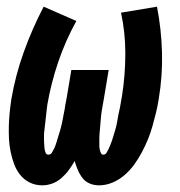

<svg xmlns="http://www.w3.org/2000/svg" viewBox="-20 -548 540 576"><path d="M277 8Q262 8 249 2.5Q236 -3 227.5 -14Q219 -25 213.5 -38Q208 -51 204 -65Q196 -51 186.5 -38Q177 -25 164.5 -14Q152 -3 137 2.5Q122 8 107 8Q86 8 69 -0.5Q52 -9 40.5 -23.5Q29 -38 22.5 -55.5Q16 -73 12 -92Q8 -111 7 -130.5Q6 -150 6.5 -170Q7 -190 9 -210Q11 -230 14 -250Q26 -321 51 -391Q76 -461 111 -528L209 -485Q176 -425 154.5 -361.5Q133 -298 122 -234Q121 -228 120.5 -221.5Q120 -215 119 -208.5Q118 -202 117.5 -195Q117 -188 116 -181.5Q115 -175 114.5 -168.5Q114 -162 113 -155.5Q112 -149 112 -142.5Q112 -136 112 -129.5Q112 -123 112.5 -116.5Q113 -110 113.5 -103.5Q114 -97 116.5 -90.5Q119 -84 125 -84Q132 -84 136 -90.5Q140 -97 143 -103.5Q146 -110 148 -116.5Q150 -123 152 -129.5Q154 -136 156 -142.5Q158 -149 160 -155.5Q162 -162 163.5 -168.5Q165 -175 166.5 -181.5Q168 -188 169 -194.5Q170 -201 171.5 -207.5Q173 -214 174 -220.5Q175 -227 176 -233.5Q177 -240 178.5 -246.5Q180 -253 181 -260L194 -338H306L293 -260Q292 -254 291 -248.5Q290 -243 289 -237Q288 -231 287 -225.5Q286 -220 285 -214Q284 -208 283.5 -202.5Q283 -197 282.5 -191.5Q282 -186 281.5 -180Q281 -174 280.5 -168.5Q280 -163 279.5 -157Q279 -151 278.5 -145.5Q278 -140 278 -134.5Q278 -129 278 -123Q278 -117 278 -111.5Q278 -106 279 -100.5Q280 -95 282.5 -89.5Q285 -84 290 -84Q296 -84 299.5 -89.5Q303 -95 305.5 -100.5Q308 -106 310.5 -112Q313 -118 315 -123.5Q317 -129 318.5 -134.5Q320 -140 322 -146Q324 -152 325.5 -157.5Q327 -163 328.5 -168.5Q330 -174 331 -180Q332 -186 333 -191.5Q334 -197 335 -203Q336 -209 337.5 -214.5Q339 -220 340 -226Q341 -232 342 -237.5Q343 -243 344 -249Q345 -255 346 -260Q356 -324 356 -387.5Q356 -451 343 -510L451 -528Q464 -461 466 -391Q468 -321 456 -250Q453 -230 448 -210Q443 -190 437.5 -170Q432 -150 424 -130.5Q416 -111 406 -92Q396 -73 383.5 -55.5Q371 -38 354.5 -23.5Q338 -9 318 -0.5Q298 8 277 8Z"/></svg>

Font: Iosevka Curly Slab Heavy
Style: Italic
Weight: 900
Italic angle: -9°
Monospace: yes
Designer: Belleve Invis
Foundry: Belleve Invis
Version: Version 22.1.2; ttfautohint (v1.8.4)